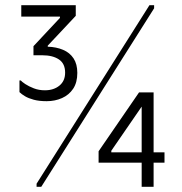

<svg xmlns="http://www.w3.org/2000/svg" viewBox="-20 -720 702 740"><path d="M143 -507H109V-542L211 -651V-656H62V-700H272V-659L164 -544V-540Q197 -539 223 -528Q249 -517 263.5 -495Q278 -473 278 -439Q278 -402 262 -378Q246 -354 219 -342Q192 -330 160 -330Q131 -330 110.5 -335.5Q90 -341 76.5 -349Q63 -357 55 -365V-410H60Q64 -405 77.5 -396Q91 -387 110.5 -379.5Q130 -372 153 -372Q187 -372 209 -390Q231 -408 231 -440Q231 -475 207 -491Q183 -507 143 -507ZM556 -700H574V-688L139 0H121V-12ZM526 0V-309L409 -139V-133H614V-93H360V-137L516 -364H572V0Z"/></svg>

Font: Phudu
Style: Regular
Weight: 400
Version: Version 1.005;gftools[0.9.23]